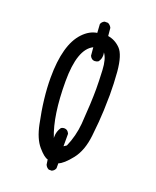

<svg xmlns="http://www.w3.org/2000/svg" viewBox="-149 -851 798 982"><g transform="rotate(20 250.0 -359.5)"><path d="M254 45H238Q225 39 219 25L215 -2Q195 -6 162 -44.5Q129 -83 114 -157Q86 -290 86 -400Q86 -580 156 -654Q191 -691 232 -697L229 -744Q234 -758 248 -764H266Q279 -758 286 -744L290 -701Q329 -695 358.5 -665Q388 -635 396 -545Q401 -482 401 -420Q401 -393 399 -335.5Q397 -278 387.5 -194Q378 -110 339 -61Q300 -12 273 -2V25Q268 39 254 45ZM268 -93 283 -103Q310 -165 316 -233Q325 -353 325 -425Q325 -465 322 -526.5Q319 -588 298 -615Q300 -607 300 -599Q300 -578 288 -563Q279 -557 268 -557Q251 -557 242 -576L238 -621Q164 -585 164 -409Q164 -223 207 -116V-123Q207 -152 223 -175Q230 -181 242 -181Q259 -181 268 -161Z"/></g></svg>

Font: Xiaolai Mono SC
Style: Regular
Weight: 400
Monospace: yes
Designer: LXGW / Nozomi Seto
Version: Version 3.113;September 30, 2024